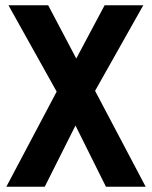

<svg xmlns="http://www.w3.org/2000/svg" viewBox="-20 -531 573 725"><path d="M268 -310 162 -511H12L194 -185L4 174H149L265 -57L380 174H530L339 -188L521 -511H375Z"/></svg>

Font: Geom SemiBold
Style: Bold
Weight: 600
Version: Version 1.102